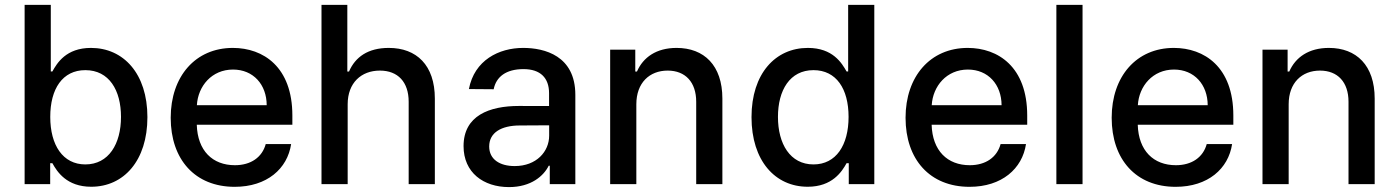

<svg xmlns="http://www.w3.org/2000/svg" viewBox="-20 -747 5668 779"><path d="M79.9 0H183.6V-84.9H192.5C211.6 -50.1 250.7 10.7 350.1 10.7C482.2 10.7 578.1 -95.2 578.1 -271.7C578.1 -448.5 480.8 -552.6 349.1 -552.6C247.9 -552.6 211.3 -490.8 192.5 -457H186.1V-727.3H79.9ZM183.9 -272.7C183.9 -386.7 233.7 -462.4 326.3 -462.4C422.6 -462.4 470.9 -381 470.9 -272.7C470.9 -163.4 421.2 -79.9 326.3 -79.9C235.1 -79.9 183.9 -158 183.9 -272.7Z M932.2 11C1063.2 11 1146.3 -62.5 1161.2 -162.6H1058.2C1043.7 -108.7 997.5 -76.7 933.2 -76.7C842.3 -76.7 781.6 -135.3 778.4 -240.8H1166.2V-278.4C1166.2 -475.5 1048.3 -552.6 924.7 -552.6C772.7 -552.6 672.6 -436.8 672.6 -269.2C672.6 -99.8 771.3 11 932.2 11ZM778.8 -320.3C783.4 -397.7 839.1 -464.8 925.4 -464.8C1007.8 -464.8 1061.8 -403.8 1062.1 -320.3Z M1390.6 -323.9C1390.6 -410.9 1445.7 -460.6 1521.3 -460.6C1594.5 -460.6 1638.1 -414.1 1638.1 -334.2V0H1744.3V-346.9C1744.3 -483 1669.7 -552.6 1557.5 -552.6C1472.7 -552.6 1421.5 -515.6 1396 -456.7H1389.2V-727.3H1284.4V0H1390.6Z M2045.1 12.1C2135.3 12.1 2186.1 -33.7 2206.3 -74.6H2210.6V0H2314.3V-362.2C2314.3 -521 2189.3 -552.6 2102.6 -552.6C2003.9 -552.6 1904.5 -502.5 1882.5 -385.7L1983 -384.9C1992.9 -435 2032.7 -466.6 2104 -466.6C2172.6 -466.6 2207.7 -430.8 2207.7 -369V-316.8L2085.6 -317.1C1965.6 -317.1 1860.8 -278.1 1860.8 -154.1C1860.8 -46.9 1941.4 12.1 2045.1 12.1ZM1964.8 -152.7C1964.8 -209.5 2014.6 -237.6 2088.1 -237.9L2208.1 -238.6V-196.7C2208.1 -132.1 2156.6 -73.2 2068.2 -73.2C2008.2 -73.2 1964.8 -100.1 1964.8 -152.7Z M2561.8 -323.9C2561.8 -410.9 2615.1 -460.6 2688.9 -460.6C2761 -460.6 2804.7 -413.4 2804.7 -334.2V0H2910.9V-346.9C2910.9 -481.9 2836.6 -552.6 2725.1 -552.6C2643.1 -552.6 2589.5 -514.6 2564.3 -456.7H2557.5V-545.5H2455.6V0H2561.8Z M3257.1 10.7C3356.5 10.7 3395.6 -50.1 3414.8 -84.9H3423.7V0H3527.3V-727.3H3421.2V-457H3414.8C3395.6 -490.8 3359.4 -552.6 3257.8 -552.6C3126.1 -552.6 3029.1 -448.5 3029.1 -271.7C3029.1 -95.2 3124.6 10.7 3257.1 10.7ZM3136.4 -272.7C3136.4 -381 3184.7 -462.4 3280.5 -462.4C3373.2 -462.4 3422.9 -386.7 3422.9 -272.7C3422.9 -158 3372.2 -79.9 3280.5 -79.9C3185.7 -79.9 3136.4 -163.4 3136.4 -272.7Z M3913.7 11C4044.7 11 4127.8 -62.5 4142.8 -162.6H4039.8C4025.2 -108.7 3979 -76.7 3914.8 -76.7C3823.9 -76.7 3763.1 -135.3 3759.9 -240.8H4147.7V-278.4C4147.7 -475.5 4029.8 -552.6 3906.2 -552.6C3754.3 -552.6 3654.1 -436.8 3654.1 -269.2C3654.1 -99.8 3752.8 11 3913.7 11ZM3760.3 -320.3C3764.9 -397.7 3820.7 -464.8 3907 -464.8C3989.3 -464.8 4043.3 -403.8 4043.7 -320.3Z M4372.2 -727.3H4266V0H4372.2Z M4750 11C4881 11 4964.1 -62.5 4979 -162.6H4876.1C4861.5 -108.7 4815.3 -76.7 4751.1 -76.7C4660.2 -76.7 4599.4 -135.3 4596.2 -240.8H4984V-278.4C4984 -475.5 4866.1 -552.6 4742.5 -552.6C4590.6 -552.6 4490.4 -436.8 4490.4 -269.2C4490.4 -99.8 4589.1 11 4750 11ZM4596.6 -320.3C4601.2 -397.7 4657 -464.8 4743.3 -464.8C4825.6 -464.8 4879.6 -403.8 4880 -320.3Z M5208.5 -323.9C5208.5 -410.9 5261.7 -460.6 5335.6 -460.6C5407.7 -460.6 5451.3 -413.4 5451.3 -334.2V0H5557.5V-346.9C5557.5 -481.9 5483.3 -552.6 5371.8 -552.6C5289.8 -552.6 5236.2 -514.6 5210.9 -456.7H5204.2V-545.5H5102.3V0H5208.5Z"/></svg>

Font: Magic Ui Pro Medium
Style: Regular
Weight: 500
Designer: Stefan Endress, Andreas Faust
Version: Version 1.000;FEAKit 1.0